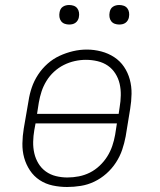

<svg xmlns="http://www.w3.org/2000/svg" viewBox="-20 -739 640 767"><path d="M248 8Q219 8 190.5 2Q162 -4 138.5 -19.5Q115 -35 99.5 -58.5Q84 -82 76.5 -109Q69 -136 69.5 -166Q70 -196 75 -226L94 -336Q98 -363 107 -389.5Q116 -416 132 -440.5Q148 -465 170 -484.5Q192 -504 218 -516Q244 -528 271.5 -534.5Q299 -541 327 -541Q356 -541 384.5 -533.5Q413 -526 436.5 -510.5Q460 -495 475.5 -472Q491 -449 498.5 -421.5Q506 -394 505.5 -364Q505 -334 500 -304L482 -194Q477 -167 468 -140.5Q459 -114 443 -89.5Q427 -65 405 -45.5Q383 -26 357 -13.5Q331 -1 303 3.5Q275 8 248 8ZM454 -284 458 -311Q462 -334 462.5 -358Q463 -382 458 -404Q453 -426 441 -445Q429 -464 411 -476.5Q393 -489 370 -494.5Q347 -500 323 -500Q301 -500 278.5 -495Q256 -490 235 -479.5Q214 -469 196 -452.5Q178 -436 165.5 -415.5Q153 -395 146 -373.5Q139 -352 135 -329L128 -284ZM249 -30Q272 -30 295 -34.5Q318 -39 339 -49.5Q360 -60 378 -77Q396 -94 408.5 -114Q421 -134 428.5 -156Q436 -178 440 -201L447 -246H122L117 -219Q113 -196 112.5 -172.5Q112 -149 117 -127Q122 -105 133.5 -86Q145 -67 163 -54Q181 -41 203.5 -35.5Q226 -30 249 -30ZM456 -641Q447 -641 438.5 -644Q430 -647 424.5 -654Q419 -661 417.5 -670.5Q416 -680 418 -690Q419 -696 422 -702Q425 -708 431 -712Q437 -716 443.5 -717.5Q450 -719 456 -719Q466 -719 474.5 -716Q483 -713 488.5 -706Q494 -699 495.5 -689.5Q497 -680 495 -670Q494 -664 490.5 -658Q487 -652 481.5 -648Q476 -644 469.5 -642.5Q463 -641 456 -641ZM256 -641Q247 -641 238.5 -644Q230 -647 224.5 -654Q219 -661 217.5 -670.5Q216 -680 218 -690Q219 -696 222 -702Q225 -708 231 -712Q237 -716 243.5 -717.5Q250 -719 256 -719Q266 -719 274.5 -716Q283 -713 288.5 -706Q294 -699 295.5 -689.5Q297 -680 295 -670Q294 -664 290.5 -658Q287 -652 281.5 -648Q276 -644 269.5 -642.5Q263 -641 256 -641Z"/></svg>

Font: Iosevka Slab XLtExObl
Style: Regular
Weight: 200
Width: 7
Italic angle: -9°
Monospace: yes
Designer: Belleve Invis
Foundry: Belleve Invis
Version: Version 11.1.1; ttfautohint (v1.8.3)